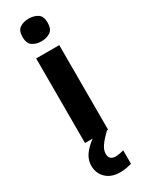

<svg xmlns="http://www.w3.org/2000/svg" viewBox="-257 -797 819 1073"><g transform="rotate(-30 152.5 -260.0)"><path d="M152.8 -759.8Q186 -759.8 210 -744.4Q233.9 -729 233.9 -687Q233.9 -645.5 210 -629.6Q186 -613.8 152.8 -613.8Q119.1 -613.8 95.5 -629.6Q71.8 -645.5 71.8 -687Q71.8 -729 95.5 -744.4Q119.1 -759.8 152.8 -759.8ZM227.1 -545.9V0H78.1V-545.9ZM147.9 110.8Q147.9 131.3 158.9 141.1Q169.9 150.9 187 150.9Q202.6 150.9 218 147.9Q233.4 145 242.7 142.1V229Q227.1 233.4 209 236.8Q190.9 240.2 167 240.2Q110.8 240.2 77.9 208.7Q44.9 177.2 44.9 127.9Q44.9 84.5 76.9 46.4Q108.9 8.3 154.8 -17.1L219.7 0Q186 32.2 167 58.8Q147.9 85.4 147.9 110.8Z"/></g></svg>

Font: Open Sans
Style: Bold
Weight: 700
Designer: Monotype Design Team
Foundry: Monotype Imaging Inc.
Version: Version 3.000; ttfautohint (v1.8.4)